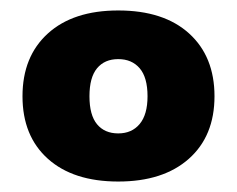

<svg xmlns="http://www.w3.org/2000/svg" viewBox="-20 -715 453 367"><path d="M23 -531Q23 -607 71.5 -651Q120 -695 206 -695Q293 -695 341.5 -651Q390 -607 390 -531Q390 -455 341 -411.5Q292 -368 206 -368Q120 -368 71.5 -411.5Q23 -455 23 -531ZM262 -531Q262 -567 247 -584.5Q232 -602 206 -602Q180 -602 165.5 -584.5Q151 -567 151 -531Q151 -495 165.5 -477.5Q180 -460 206 -460Q232 -460 247 -478Q262 -496 262 -531Z"/></svg>

Font: Mitr SemiBold
Style: Regular
Weight: 600
Designer: Thanarat Vachiruckul
Foundry: Cadson Demak
Version: Version 1.002